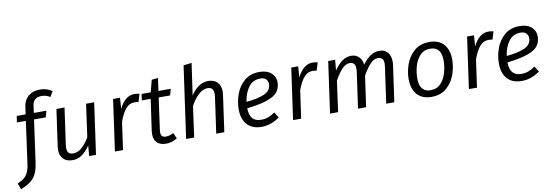

<svg xmlns="http://www.w3.org/2000/svg" viewBox="-125 -1238 5588 1939"><g transform="rotate(-10 2669.0 -268.5)"><path d="M234 -599 224 -526H353L335 -461H215L154 -26Q144 46 121.5 88.5Q99 131 63 157.5Q27 184 -36 211L-60 148Q-18 129 6 110.5Q30 92 46.5 60Q63 28 71 -27L131 -461H39L49 -526H140L151 -604Q160 -670 206 -709Q252 -748 326 -748Q362 -748 390.5 -739Q419 -730 450 -711L417 -655Q379 -681 329 -681Q286 -681 263 -660.5Q240 -640 234 -599Z M400 -117Q400 -135 403 -153L456 -526H539L487 -156Q484 -137 484 -122Q484 -86 499.5 -70Q515 -54 546 -54Q594 -54 635 -91Q676 -128 713 -189L760 -526H843L769 0H699L708 -106Q668 -49 625 -18.5Q582 12 529 12Q468 12 434 -22Q400 -56 400 -117Z M1309 -531 1284 -450Q1267 -455 1242 -455Q1191 -455 1154 -412Q1117 -369 1086 -284L1046 0H963L1037 -526H1108L1100 -413Q1130 -475 1169.5 -506.5Q1209 -538 1256 -538Q1283 -538 1309 -531Z M1448 -137Q1446 -119 1446 -111Q1446 -84 1458.5 -71.5Q1471 -59 1497 -59Q1531 -59 1575 -81L1602 -23Q1548 12 1487 12Q1428 12 1395.5 -18.5Q1363 -49 1363 -106Q1363 -127 1365 -138L1411 -461H1320L1329 -526H1423L1455 -649L1520 -656L1502 -526H1629L1610 -461H1493Z M2140 -408Q2140 -392 2137 -372L2085 0H2002L2054 -368Q2056 -390 2056 -398Q2056 -468 1996 -468Q1946 -468 1901 -425.5Q1856 -383 1819 -315L1776 0H1693L1797 -737L1881 -747L1834 -420Q1869 -476 1914.5 -507Q1960 -538 2013 -538Q2073 -538 2106.5 -503.5Q2140 -469 2140 -408Z M2355 -198Q2356 -59 2474 -59Q2512 -59 2546 -71Q2580 -83 2616 -109L2652 -52Q2565 12 2466 12Q2371 12 2319.5 -44.5Q2268 -101 2268 -201Q2268 -281 2296 -358Q2324 -435 2384.5 -486.5Q2445 -538 2538 -538Q2616 -538 2659 -500Q2702 -462 2702 -406Q2702 -305 2611.5 -260Q2521 -215 2355 -198ZM2614 -403Q2614 -429 2595.5 -450Q2577 -471 2537 -471Q2458 -471 2414.5 -410.5Q2371 -350 2359 -263Q2489 -276 2551.5 -307Q2614 -338 2614 -403Z M3136 -531 3111 -450Q3094 -455 3069 -455Q3018 -455 2981 -412Q2944 -369 2913 -284L2873 0H2790L2864 -526H2935L2927 -413Q2957 -475 2996.5 -506.5Q3036 -538 3083 -538Q3110 -538 3136 -531Z M3883 -408Q3883 -386 3881 -374L3828 0H3745L3797 -368Q3800 -388 3800 -401Q3800 -438 3784 -453Q3768 -468 3740 -468Q3700 -468 3661.5 -427Q3623 -386 3584 -317L3539 0H3456L3508 -368Q3510 -380 3510 -400Q3510 -438 3494.5 -453Q3479 -468 3451 -468Q3410 -468 3371.5 -426.5Q3333 -385 3295 -315L3252 0H3169L3243 -526H3314L3304 -418Q3343 -476 3386 -507Q3429 -538 3480 -538Q3526 -538 3557.5 -508.5Q3589 -479 3594 -426Q3634 -482 3677 -510Q3720 -538 3769 -538Q3822 -538 3852.5 -503Q3883 -468 3883 -408Z M4011 -205Q4011 -279 4038 -355.5Q4065 -432 4125.5 -485Q4186 -538 4281 -538Q4377 -538 4428 -481Q4479 -424 4479 -322Q4479 -249 4452.5 -172Q4426 -95 4365.5 -41.5Q4305 12 4210 12Q4114 12 4062.5 -45.5Q4011 -103 4011 -205ZM4392 -330Q4392 -470 4278 -470Q4213 -470 4172.5 -426Q4132 -382 4115 -319Q4098 -256 4098 -196Q4098 -56 4212 -56Q4277 -56 4317.5 -100Q4358 -144 4375 -207Q4392 -270 4392 -330Z M4939 -531 4914 -450Q4897 -455 4872 -455Q4821 -455 4784 -412Q4747 -369 4716 -284L4676 0H4593L4667 -526H4738L4730 -413Q4760 -475 4799.5 -506.5Q4839 -538 4886 -538Q4913 -538 4939 -531Z M5023 -198Q5024 -59 5142 -59Q5180 -59 5214 -71Q5248 -83 5284 -109L5320 -52Q5233 12 5134 12Q5039 12 4987.5 -44.5Q4936 -101 4936 -201Q4936 -281 4964 -358Q4992 -435 5052.5 -486.5Q5113 -538 5206 -538Q5284 -538 5327 -500Q5370 -462 5370 -406Q5370 -305 5279.5 -260Q5189 -215 5023 -198ZM5282 -403Q5282 -429 5263.5 -450Q5245 -471 5205 -471Q5126 -471 5082.5 -410.5Q5039 -350 5027 -263Q5157 -276 5219.5 -307Q5282 -338 5282 -403Z"/></g></svg>

Font: Fira Sans TEST Book
Style: Italic
Weight: 350
Italic angle: -8°
Designer: Carrois Corporate & Edenspiekermann AG
Foundry: Carrois Corporate GbR & Edenspiekermann AG
Version: Version 4.201